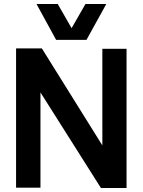

<svg xmlns="http://www.w3.org/2000/svg" viewBox="-20 -946 719 968"><path d="M61 0V-702H191L496 -213V-700H618V2H489L184 -480V0ZM516 -926 416 -745H263L164 -926H271L341 -804L411 -926Z"/></svg>

Font: Georama ExtraCondensed Thin SemiBold
Style: Regular
Weight: 600
Version: Version 1.001